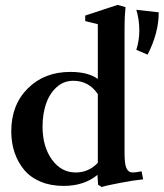

<svg xmlns="http://www.w3.org/2000/svg" viewBox="-20 -746 666 782"><path d="M394.5 15.6 379.4 6.3 377 -33.7Q322.8 11.2 238.8 11.2Q186.5 11.2 145.3 -6.1Q104 -23.4 78.4 -54.2Q52.7 -85 39.3 -124.8Q25.9 -164.6 25.9 -211.4Q25.9 -318.8 93.3 -386Q160.6 -453.1 266.6 -453.1Q339.4 -453.1 378.4 -424.3V-647.5L327.1 -660.2V-682.6L459 -726.1L491.2 -716.8Q487.3 -679.2 487.3 -635.3V-121.1Q487.3 -78.1 495.1 -60.8Q502.9 -43.5 520.5 -43.5Q533.2 -43.5 556.6 -48.3L563 -15.6Q527.8 -12.2 469.7 -1.2Q411.6 9.8 394.5 15.6ZM535.2 -543Q547.4 -581.1 547.4 -621.1Q547.4 -667 535.2 -706.1L626.5 -695.8Q626.5 -611.8 581.1 -523.4ZM288.6 -43.5Q341.3 -43.5 378.4 -83V-362.8Q341.8 -417 278.3 -417Q238.8 -417 209.7 -390.1Q180.7 -363.3 167 -321.8Q153.3 -280.3 153.3 -230.5Q153.3 -149.4 191.2 -96.4Q229 -43.5 288.6 -43.5Z"/></svg>

Font: Elstob 10pt SemiBold
Style: Regular
Weight: 600
Designer: Peter S. Baker
Version: Version 1.015